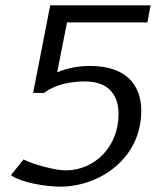

<svg xmlns="http://www.w3.org/2000/svg" viewBox="-20 -689 622 719"><path d="M21 -33C59 -5 153 10 205 10C354 10 509 -96 509 -274C509 -373 450 -442 318 -442C279 -442 236 -436 194 -418L231 -605H532L544 -669H168L104 -341H145C188 -374 246 -384 299 -384C391 -384 424 -328 424 -262C424 -138 333 -51 226 -51C185 -51 102 -74 68 -92Z"/></svg>

Font: KpSans
Style: Italic
Weight: 400
Italic angle: -11°
Version: Version 0.66